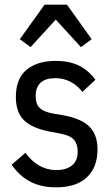

<svg xmlns="http://www.w3.org/2000/svg" viewBox="-20 -791 482 823"><path d="M220 12Q156 12 109.5 -12.5Q63 -37 30 -85L89 -136Q116 -99 149.5 -80.5Q183 -62 221 -62Q264 -62 288.5 -82Q313 -102 313 -141Q313 -173 297.5 -191.5Q282 -210 240 -218L198 -226Q121 -240 84.5 -274Q48 -308 48 -375Q48 -455 94.5 -492.5Q141 -530 218 -530Q278 -530 319 -509.5Q360 -489 389 -449L333 -397Q312 -425 282 -440.5Q252 -456 218 -456Q133 -456 133 -379Q133 -344 151 -327.5Q169 -311 209 -304L251 -297Q331 -282 364.5 -247Q398 -212 398 -151Q398 -74 352.5 -31Q307 12 220 12ZM267 -771 373 -623 327 -589 219 -707 111 -589 65 -623 171 -771Z"/></svg>

Font: IBM Plex Sans Cond Text
Style: Regular
Weight: 450
Width: 3
Designer: Mike Abbink, Paul van der Laan, Pieter van Rosmalen
Foundry: Bold Monday
Version: Version 1.3